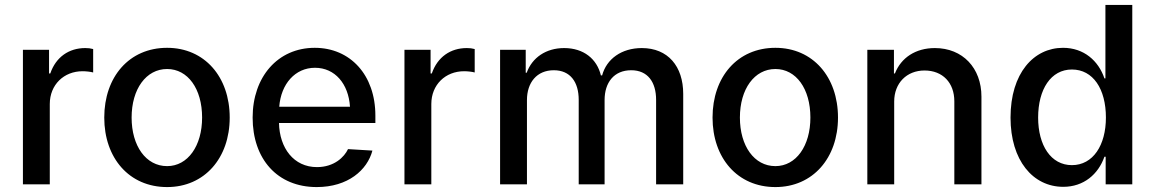

<svg xmlns="http://www.w3.org/2000/svg" viewBox="-20 -748 4687 779"><path d="M73 0H182V-326C182 -404 239 -459 315 -459C329 -459 347 -457 358 -454V-549C347 -552 338 -553 326 -553C260 -553 207 -517 184 -450H179V-546H73Z M658 11C810 11 912 -107 912 -271C912 -436 810 -554 658 -554C504 -554 403 -436 403 -271C403 -107 504 11 658 11ZM514 -271C514 -387 573 -468 658 -468C742 -468 800 -388 800 -271C800 -156 742 -74 658 -74C572 -74 514 -156 514 -271Z M1265 11C1392 11 1470 -58 1491 -137L1392 -143C1377 -111 1336 -70 1266 -70C1172 -70 1114 -147 1112 -249H1503V-279C1503 -444 1401 -554 1257 -554C1107 -554 1005 -436 1005 -271C1005 -103 1105 11 1265 11ZM1113 -315C1120 -408 1178 -473 1258 -473C1339 -473 1394 -408 1400 -315Z M1621 0H1730V-326C1730 -404 1787 -459 1863 -459C1877 -459 1895 -457 1906 -454V-549C1895 -552 1886 -553 1874 -553C1808 -553 1755 -517 1732 -450H1727V-546H1621Z M2009 0H2118V-342C2118 -413 2158 -463 2227 -463C2294 -463 2328 -415 2328 -343V0H2433V-342C2433 -413 2471 -463 2541 -463C2608 -463 2642 -415 2642 -343V0H2752V-367C2752 -479 2690 -553 2584 -553C2502 -553 2441 -509 2423 -442H2418C2402 -509 2348 -553 2269 -553C2195 -553 2139 -514 2117 -453H2113V-546H2009Z M3126 11C3278 11 3380 -107 3380 -271C3380 -436 3278 -554 3126 -554C2972 -554 2871 -436 2871 -271C2871 -107 2972 11 3126 11ZM2982 -271C2982 -387 3041 -468 3126 -468C3210 -468 3268 -388 3268 -271C3268 -156 3210 -74 3126 -74C3040 -74 2982 -156 2982 -271Z M3608 -336C3608 -411 3659 -462 3731 -462C3805 -462 3852 -412 3852 -337V0H3962V-356C3962 -472 3886 -553 3773 -553C3695 -553 3636 -514 3611 -450H3607V-546H3499V0H3608Z M4294 10C4377 10 4436 -41 4461 -112H4466V0H4574V-728H4465V-430H4461C4437 -501 4378 -554 4293 -554C4174 -554 4080 -451 4080 -271C4080 -97 4171 10 4294 10ZM4192 -271C4192 -386 4244 -466 4329 -466C4415 -466 4467 -387 4467 -271C4467 -159 4415 -78 4329 -78C4244 -78 4192 -158 4192 -271Z"/></svg>

Font: Wafeq Medium
Style: Regular
Weight: 500
Designer: Rasmus Andersson & Azza Alameddine
Foundry: Google & TypeTogether
Version: Version 3.000;January 28, 2025;FontCreator 15.0.0.3014 64-bi